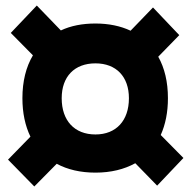

<svg xmlns="http://www.w3.org/2000/svg" viewBox="-20 -705 692 694"><path d="M325 -81C381 -81 429 -93 469 -115L548 -34L643 -134L561 -217C578 -255 587 -299 587 -350C587 -409 575 -459 552 -500L628 -578L533 -678L452 -594C416 -611 373 -620 325 -620C278 -620 236 -612 200 -595L113 -685L19 -586L99 -505C74 -463 61 -411 61 -350C61 -297 71 -250 90 -211L9 -128L104 -31L185 -113C224 -92 271 -81 325 -81ZM325 -219C249 -219 203 -269 203 -350C203 -428 249 -476 325 -476C400 -476 446 -428 446 -350C446 -269 400 -219 325 -219Z"/></svg>

Font: Finlandica Black
Style: Regular
Weight: 900
Designer: Niklas Ekholm, Juho Hiilivirta, Jaakko Suomalainen
Foundry: Helsinki Type Studio
Version: Version 2.000;Glyphs 3.2 (3202)